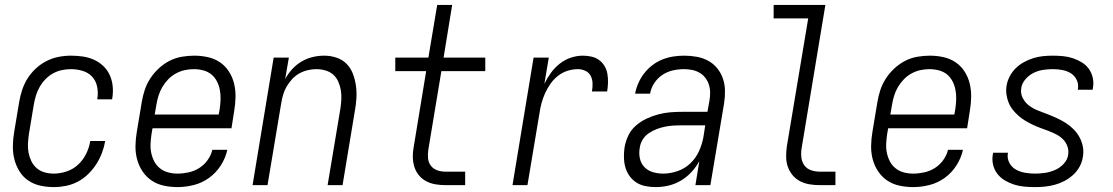

<svg xmlns="http://www.w3.org/2000/svg" viewBox="-20 -755 4540 783"><path d="M200 8Q171 8 144 2Q117 -4 95 -19Q73 -34 59 -57Q45 -80 38.5 -106Q32 -132 32.5 -160.5Q33 -189 38 -218L58 -338Q62 -362 70 -387Q78 -412 92 -434.5Q106 -457 126 -475.5Q146 -494 169.5 -506Q193 -518 218.5 -523Q244 -528 269 -528Q294 -528 318 -524.5Q342 -521 363 -511.5Q384 -502 401 -486Q418 -470 427.5 -449Q437 -428 439.5 -404Q442 -380 438 -355Q438 -354 437.5 -352.5Q437 -351 437 -350H377Q377 -351 377 -352Q377 -353 377 -353Q381 -378 376 -402Q371 -426 355.5 -442.5Q340 -459 317 -466Q294 -473 269 -473Q251 -473 232 -469Q213 -465 196 -455.5Q179 -446 165 -431.5Q151 -417 141.5 -400Q132 -383 126.5 -365Q121 -347 118 -329L98 -209Q95 -189 94 -169.5Q93 -150 96.5 -132Q100 -114 108 -97.5Q116 -81 130 -69Q144 -57 162 -52Q180 -47 200 -47Q225 -47 252 -56Q279 -65 299.5 -84.5Q320 -104 332 -129Q344 -154 348 -180H409Q405 -156 396 -132Q387 -108 373 -86Q359 -64 339.5 -45Q320 -26 297 -14Q274 -2 249 3Q224 8 200 8Z M704 8Q675 8 647.5 2Q620 -4 598 -19Q576 -34 561 -56.5Q546 -79 539 -105.5Q532 -132 532.5 -160.5Q533 -189 538 -218L558 -338Q562 -363 570 -387.5Q578 -412 592.5 -434.5Q607 -457 627.5 -476Q648 -495 671.5 -507Q695 -519 721 -523.5Q747 -528 772 -528Q800 -528 827.5 -522Q855 -516 877 -501Q899 -486 913.5 -463.5Q928 -441 934.5 -414.5Q941 -388 940.5 -359.5Q940 -331 935 -302L924 -232H602L598 -209Q595 -189 594 -169Q593 -149 597 -130.5Q601 -112 609.5 -96Q618 -80 632.5 -68.5Q647 -57 665.5 -52Q684 -47 704 -47Q726 -47 749 -52Q772 -57 792 -69.5Q812 -82 826.5 -102Q841 -122 846 -144H907Q900 -111 880.5 -80.5Q861 -50 832.5 -29.5Q804 -9 770.5 -0.5Q737 8 704 8ZM611 -288H872L876 -311Q879 -331 879.5 -350.5Q880 -370 876.5 -388.5Q873 -407 864.5 -423.5Q856 -440 842 -451.5Q828 -463 809 -468Q790 -473 771 -473Q752 -473 733.5 -469Q715 -465 697.5 -455.5Q680 -446 666 -431.5Q652 -417 642 -400Q632 -383 626.5 -365Q621 -347 618 -329Z M1010 0 1096 -520H1158L1143 -433Q1155 -455 1172 -473.5Q1189 -492 1210.5 -504.5Q1232 -517 1255.5 -522.5Q1279 -528 1302 -528Q1328 -528 1352 -520Q1376 -512 1393 -495Q1410 -478 1419 -454.5Q1428 -431 1431.5 -406Q1435 -381 1433.5 -355Q1432 -329 1427 -302L1377 0H1316L1368 -311Q1371 -331 1372 -350Q1373 -369 1370 -387Q1367 -405 1359.5 -422Q1352 -439 1339 -450.5Q1326 -462 1308 -467.5Q1290 -473 1270 -473Q1253 -473 1235.5 -469Q1218 -465 1201.5 -456Q1185 -447 1172 -433Q1159 -419 1149.5 -403Q1140 -387 1135 -370Q1130 -353 1127 -335L1071 0Z M1796 0Q1775 0 1755 -3.5Q1735 -7 1718 -16Q1701 -25 1688.5 -40Q1676 -55 1670 -74Q1664 -93 1663.5 -113.5Q1663 -134 1667 -155L1718 -465H1592V-520H1727L1763 -735H1824L1789 -520H1959V-465H1780L1727 -146Q1724 -128 1725.5 -110.5Q1727 -93 1736.5 -80Q1746 -67 1762 -61Q1778 -55 1796 -55H1877V0Z M2070 0 2156 -520H2218L2200 -413Q2211 -436 2226.5 -457.5Q2242 -479 2263 -495.5Q2284 -512 2308.5 -520Q2333 -528 2357 -528Q2375 -528 2392.5 -524Q2410 -520 2423.5 -510Q2437 -500 2445.5 -485.5Q2454 -471 2457 -454Q2460 -437 2459.5 -418.5Q2459 -400 2456 -382H2394Q2397 -399 2396.5 -415.5Q2396 -432 2389 -445.5Q2382 -459 2367.5 -466Q2353 -473 2337 -473Q2316 -473 2295 -466.5Q2274 -460 2256 -446Q2238 -432 2225 -413.5Q2212 -395 2203 -375Q2194 -355 2188.5 -334.5Q2183 -314 2180 -293L2131 0Z M2654 8Q2633 8 2612.5 4Q2592 0 2575.5 -10.5Q2559 -21 2547.5 -37Q2536 -53 2530.5 -72Q2525 -91 2524.5 -112Q2524 -133 2527 -154Q2531 -178 2542 -201.5Q2553 -225 2573 -242.5Q2593 -260 2616.5 -271Q2640 -282 2664.5 -288.5Q2689 -295 2713 -297Q2737 -299 2762 -299H2865L2873 -343Q2876 -360 2876 -377Q2876 -394 2871 -409.5Q2866 -425 2856.5 -437.5Q2847 -450 2833.5 -458Q2820 -466 2803.5 -469.5Q2787 -473 2770 -473Q2747 -473 2724.5 -468Q2702 -463 2682 -450Q2662 -437 2648.5 -416.5Q2635 -396 2631 -373H2570Q2574 -395 2583.5 -416.5Q2593 -438 2607.5 -456.5Q2622 -475 2641 -489.5Q2660 -504 2681.5 -512.5Q2703 -521 2725.5 -524.5Q2748 -528 2770 -528Q2796 -528 2821 -523.5Q2846 -519 2867.5 -507.5Q2889 -496 2904.5 -477Q2920 -458 2928 -435Q2936 -412 2936.5 -386Q2937 -360 2933 -334L2877 0H2816L2832 -98Q2819 -74 2799.5 -53Q2780 -32 2756 -18Q2732 -4 2706 2Q2680 8 2654 8ZM2685 -47Q2714 -47 2744 -57.5Q2774 -68 2796.5 -90Q2819 -112 2831.5 -140.5Q2844 -169 2849 -198L2856 -244H2762Q2744 -244 2727 -243Q2710 -242 2692.5 -238.5Q2675 -235 2658 -228.5Q2641 -222 2625.5 -211.5Q2610 -201 2600.5 -185Q2591 -169 2589 -152Q2585 -130 2589.5 -109Q2594 -88 2608 -73.5Q2622 -59 2642.5 -53Q2663 -47 2685 -47Z M3322 0Q3301 0 3280.5 -3.5Q3260 -7 3242 -16.5Q3224 -26 3211.5 -41.5Q3199 -57 3192.5 -76Q3186 -95 3186 -116.5Q3186 -138 3189 -159L3276 -680H3135V-735H3346L3249 -150Q3246 -132 3248 -113.5Q3250 -95 3260 -81Q3270 -67 3287 -61Q3304 -55 3322 -55H3387V0Z M3704 8Q3675 8 3647.5 2Q3620 -4 3598 -19Q3576 -34 3561 -56.5Q3546 -79 3539 -105.5Q3532 -132 3532.5 -160.5Q3533 -189 3538 -218L3558 -338Q3562 -363 3570 -387.5Q3578 -412 3592.5 -434.5Q3607 -457 3627.5 -476Q3648 -495 3671.5 -507Q3695 -519 3721 -523.5Q3747 -528 3772 -528Q3800 -528 3827.5 -522Q3855 -516 3877 -501Q3899 -486 3913.5 -463.5Q3928 -441 3934.5 -414.5Q3941 -388 3940.5 -359.5Q3940 -331 3935 -302L3924 -232H3602L3598 -209Q3595 -189 3594 -169Q3593 -149 3597 -130.5Q3601 -112 3609.5 -96Q3618 -80 3632.5 -68.5Q3647 -57 3665.5 -52Q3684 -47 3704 -47Q3726 -47 3749 -52Q3772 -57 3792 -69.5Q3812 -82 3826.5 -102Q3841 -122 3846 -144H3907Q3900 -111 3880.5 -80.5Q3861 -50 3832.5 -29.5Q3804 -9 3770.5 -0.5Q3737 8 3704 8ZM3611 -288H3872L3876 -311Q3879 -331 3879.5 -350.5Q3880 -370 3876.5 -388.5Q3873 -407 3864.5 -423.5Q3856 -440 3842 -451.5Q3828 -463 3809 -468Q3790 -473 3771 -473Q3752 -473 3733.5 -469Q3715 -465 3697.5 -455.5Q3680 -446 3666 -431.5Q3652 -417 3642 -400Q3632 -383 3626.5 -365Q3621 -347 3618 -329Z M4201 8Q4179 8 4157 6Q4135 4 4115 -2.5Q4095 -9 4077.5 -19.5Q4060 -30 4047.5 -46Q4035 -62 4030 -83Q4025 -104 4029 -126Q4029 -128 4029.5 -129.5Q4030 -131 4030 -132H4091Q4091 -131 4090.5 -130.5Q4090 -130 4090 -129Q4087 -108 4096.5 -90.5Q4106 -73 4123 -63.5Q4140 -54 4160 -50.5Q4180 -47 4201 -47Q4221 -47 4241.5 -50Q4262 -53 4282 -61.5Q4302 -70 4317.5 -86.5Q4333 -103 4336 -123Q4339 -142 4333 -158.5Q4327 -175 4315 -187Q4303 -199 4287.5 -207Q4272 -215 4256 -221Q4240 -227 4223.5 -233Q4207 -239 4191.5 -246.5Q4176 -254 4161.5 -262.5Q4147 -271 4134 -282.5Q4121 -294 4110.5 -307Q4100 -320 4093.5 -336Q4087 -352 4084.5 -369.5Q4082 -387 4085 -406Q4088 -425 4098 -444Q4108 -463 4123 -477.5Q4138 -492 4156.5 -502Q4175 -512 4194.5 -518Q4214 -524 4233.5 -526Q4253 -528 4273 -528Q4294 -528 4315 -526Q4336 -524 4355.5 -517.5Q4375 -511 4392 -500.5Q4409 -490 4420.5 -474Q4432 -458 4436.5 -437.5Q4441 -417 4437 -396Q4437 -394 4436.5 -392.5Q4436 -391 4436 -389H4375Q4375 -390 4375.5 -391Q4376 -392 4376 -393Q4379 -413 4370.5 -430Q4362 -447 4346.5 -456.5Q4331 -466 4312 -469.5Q4293 -473 4273 -473Q4254 -473 4234 -470Q4214 -467 4195.5 -458Q4177 -449 4162.5 -432.5Q4148 -416 4145 -397Q4141 -375 4150.5 -356Q4160 -337 4176.5 -324.5Q4193 -312 4212.5 -304.5Q4232 -297 4251.5 -289.5Q4271 -282 4289.5 -273.5Q4308 -265 4325.5 -254Q4343 -243 4357.5 -228.5Q4372 -214 4382 -196Q4392 -178 4396 -157Q4400 -136 4396 -115Q4393 -94 4382.5 -75Q4372 -56 4356 -41.5Q4340 -27 4321 -17Q4302 -7 4281.5 -1.5Q4261 4 4241 6Q4221 8 4201 8Z"/></svg>

Font: Iosevka SS04 Light Oblique
Style: Regular
Weight: 300
Italic angle: -9°
Monospace: yes
Designer: Belleve Invis
Foundry: Belleve Invis
Version: Version 19.0.0; ttfautohint (v1.8.4)